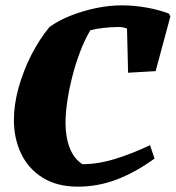

<svg xmlns="http://www.w3.org/2000/svg" viewBox="-20 -686 657 718"><path d="M272 12Q193 12 139.5 -21.5Q86 -55 59 -111.5Q32 -168 32 -237Q32 -295 49.5 -358Q67 -421 97 -480Q127 -539 165 -585Q198 -609 243 -627Q288 -645 338 -655.5Q388 -666 436 -666Q479 -666 526 -658Q573 -650 612 -635L617 -624L562 -420L459 -414L455 -579Q448 -582 440.5 -583.5Q433 -585 421 -585Q396 -585 366 -581.5Q336 -578 318 -573Q298 -540 281 -496Q264 -452 251.5 -404Q239 -356 232 -310Q225 -264 225 -226Q225 -174 240.5 -133.5Q256 -93 288 -72Q348 -72 413 -92.5Q478 -113 541 -143L558 -93Q486 -41 416 -14.5Q346 12 272 12Z"/></svg>

Font: Albura ExtraBold
Style: Italic
Weight: 758
Italic angle: -7°
Designer: Mercedes Jáuregui
Foundry: Omnibus-Type Team
Version: Version 1.000; ttfautohint (v1.8.3)